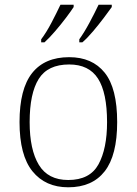

<svg xmlns="http://www.w3.org/2000/svg" viewBox="-20 -786 581 816"><path d="M270 10Q173 10 118 -58Q63 -126 63 -267Q63 -408 116.5 -475.5Q170 -543 274 -543Q372 -543 425 -477Q478 -411 478 -267Q478 -126 425 -58Q372 10 270 10ZM270 -21Q362 -21 398.5 -87.5Q435 -154 435 -267Q435 -392 396.5 -452Q358 -512 274 -512Q183 -512 144.5 -450.5Q106 -389 106 -267Q106 -150 145 -85.5Q184 -21 270 -21ZM317 -619Q338 -648 360.5 -690Q383 -732 399 -766H455V-756Q443 -739 421.5 -710.5Q400 -682 375.5 -653Q351 -624 330 -606H317ZM155 -619Q177 -648 199 -690Q221 -732 237 -766H293V-756Q282 -739 260.5 -710.5Q239 -682 214 -653Q189 -624 169 -606H155Z"/></svg>

Font: Noto Serif ExtraLight
Style: Regular
Weight: 200
Designer: Monotype Design Team
Foundry: Monotype Imaging Inc.
Version: Version 2.015; ttfautohint (v1.8.4.7-5d5b)